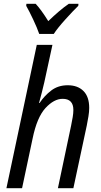

<svg xmlns="http://www.w3.org/2000/svg" viewBox="-20 -998 535 1018"><path d="M14 0H97L153 -264Q176 -376 221 -425Q266 -474 312 -474Q369 -474 369 -415Q369 -398 365.5 -377Q362 -356 357 -332L287 0H369L440 -332Q445 -357 449 -381.5Q453 -406 453 -426Q453 -485 422.5 -515.5Q392 -546 339 -546Q288 -546 251.5 -518Q215 -490 190 -452H187Q203 -510 215 -562L258 -760H175ZM188 -818H265Q285 -849 327.5 -896Q370 -943 395 -967L396 -978H345Q320 -961 292.5 -937.5Q265 -914 236 -886Q198 -947 169 -978H120L119 -967Q135 -939 156 -894.5Q177 -850 188 -818Z"/></svg>

Font: Noto Sans UI SemiCondensed
Style: Italic
Weight: 400
Width: 4
Italic angle: -12°
Designer: Monotype Design Team
Foundry: Monotype Imaging Inc.
Version: Version 1.901